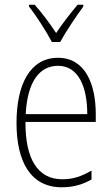

<svg xmlns="http://www.w3.org/2000/svg" viewBox="-20 -784 475 814"><path d="M200 -606H235C260 -651 302 -714 333 -756V-764H309C275 -723 246 -686 218 -644C191 -685 156 -732 127 -764H103V-756C132 -720 175 -653 200 -606ZM226 -539C108 -539 50 -427 50 -263C50 -98 110 10 242 10C291 10 331 -2 368 -23V-61C324 -35 288 -24 244 -24C140 -24 87 -110 88 -267H386V-300C386 -428 341 -539 226 -539ZM226 -505C313 -505 350 -415 350 -300H89C96 -437 147 -505 226 -505Z"/></svg>

Font: Noto Sans Malayalam Condensed ExtraLight
Style: Regular
Weight: 200
Width: 3
Designer: Jelle Bosma - Monotype Design Team
Foundry: Monotype Imaging Inc.
Version: Version 2.104